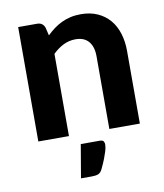

<svg xmlns="http://www.w3.org/2000/svg" viewBox="-81 -591 729 852"><g transform="rotate(-10 283.5 -165.0)"><path d="M185 -455.5Q200.5 -470.5 217.2 -483Q234 -495.5 252.8 -504.5Q271.5 -513.5 293.2 -518.5Q315 -523.5 340.5 -523.5Q382.5 -523.5 415 -509Q447.5 -494.5 469.8 -468.5Q492 -442.5 503.2 -406.5Q514.5 -370.5 514.5 -327.5V0H377V-327.5Q377 -370.5 357 -394.2Q337 -418 298 -418Q269 -418 243.5 -405.5Q218 -393 195 -370.5V0H57V-515.5H142Q168 -515.5 176.5 -491.5ZM325 44Q340 44 343.5 50.8Q347 57.5 347 63.5Q347 68 346 75.8Q345 83.5 341.2 96Q337.5 108.5 330.5 126.8Q323.5 145 311.5 170Q304 185.5 292.8 189.8Q281.5 194 264 194H215L240.5 44Z"/></g></svg>

Font: LatoLatin Heavy
Style: Regular
Weight: 800
Designer: Lukasz Dziedzic with Adam Twardoch and Botio Nikoltchev
Foundry: tyPoland Lukasz Dziedzic
Version: Version 2.015; 2015-08-06; http://www.latofonts.com/